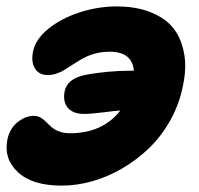

<svg xmlns="http://www.w3.org/2000/svg" viewBox="-20 -540 620 598"><path d="M171.9 38.1Q81.1 38.1 36.1 -3.4Q-8.8 -44.9 2.9 -105Q9.8 -139.2 34.4 -159.2Q59.1 -179.2 85.9 -179.2Q97.2 -179.2 106.7 -173.6Q116.2 -168 123.8 -160.2Q131.3 -152.3 140.4 -144.3Q149.4 -136.2 164.1 -130.6Q178.7 -125 198.2 -125Q299.3 -125 355 -195.8Q338.9 -194.8 299.8 -189.9Q260.7 -185.1 242.2 -185.1Q207.5 -185.1 191.4 -204.1Q175.3 -223.1 181.2 -254.9Q188.5 -293.9 243.2 -306.2Q313 -319.8 391.1 -319.8H397Q391.6 -378.9 321.8 -378.9Q272 -378.9 231 -354Q219.2 -347.2 201.7 -335.7Q184.1 -324.2 175.5 -319.3Q167 -314.5 154.3 -310.3Q141.6 -306.2 128.9 -306.2Q101.6 -306.2 88.9 -326.7Q76.2 -347.2 83 -379.9Q90.3 -417 129.6 -449.5Q168.9 -481.9 226.6 -501Q284.2 -520 344.2 -520Q384.3 -520 418.7 -511.7Q453.1 -503.4 482.7 -485.1Q512.2 -466.8 530 -437.7Q547.9 -408.7 554.4 -367.7Q561 -326.7 549.8 -272.9Q538.6 -215.8 510.5 -165.5Q482.4 -115.2 444.3 -78.6Q406.2 -42 360.6 -15.4Q314.9 11.2 266.8 24.7Q218.8 38.1 171.9 38.1Z"/></svg>

Font: Shantell Sans Irregular
Style: Italic
Weight: 800
Italic angle: -11.31°
Designer: Stephen Nixon, Anya Danilova, Shantell Martin
Foundry: Arrow Type
Version: Version 1.006;[9816181b4]